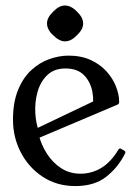

<svg xmlns="http://www.w3.org/2000/svg" viewBox="-20 -648 471 680"><path d="M422 -102.5Q397 -53.5 355.2 -21.2Q313.5 11 247 11Q181.5 11 131.9 -21.5Q82.2 -54 54.1 -107.5Q26 -161 26 -224Q26 -285 43.6 -328.5Q61.2 -372 90.2 -399Q119.2 -426 154.1 -438.5Q189 -451 222.8 -451Q268 -451 302 -435.1Q336 -419.2 358.1 -394.2Q380.2 -369.2 391.1 -340.9Q402 -312.5 402 -287.5Q402 -285.5 401.5 -283.1Q401 -280.8 399 -279.1Q397 -277.5 394 -276.5L75.8 -141.8L65.2 -172L341 -303.5L305 -253.5Q313.8 -288.2 307.1 -323.2Q300.5 -358.2 277.4 -381.9Q254.2 -405.5 211.8 -405.5Q171.8 -405.5 147.4 -382Q123 -358.5 113 -322.5Q103 -286.5 105 -248.8Q107 -211 118 -182.8L117 -171.5Q125.8 -135.5 146.1 -103.8Q166.5 -72 196.5 -52.4Q226.5 -32.8 265 -32.8Q304.5 -32.8 338.6 -53.2Q372.8 -73.8 399.2 -117.8Q403.2 -124.2 408.5 -121.2L420.8 -114Q426.5 -110.5 422 -102.5ZM209.9 -628.5Q232 -628.5 252.7 -606.7Q274.5 -586 274.5 -565Q274.5 -544 252.7 -523.3Q232 -501.5 210 -501.5Q190.2 -501.5 168.2 -523.2Q146.5 -543.1 146.5 -565.1Q146.5 -586 168.3 -606.7Q189 -628.5 209.9 -628.5Z"/></svg>

Font: Young Serif Light
Style: Regular
Weight: 300
Designer: Bastien Sozeau
Foundry: NBR — Bastien Sozeau
Version: Version 5.001